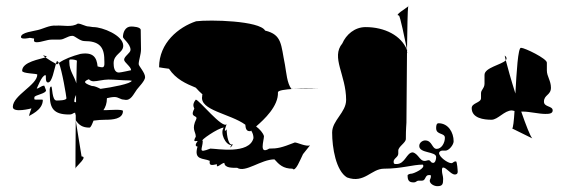

<svg xmlns="http://www.w3.org/2000/svg" viewBox="-20 -719 1941 659"><path d="M24 -352C24 -330 88 -347 88 -347C88 -345 80 -329 80 -320C80 -324 127 -339 127 -376C127 -378 109 -377 104 -377C96 -377 98 -379 98 -385C98 -393 138 -397 138 -409L132 -425C121 -425 114 -415 106 -415C107 -415 123 -461 136 -461C140 -461 133 -436 145 -436C159 -436 166 -481 172 -500C162 -505 146 -515 136 -522C119 -516 56 -507 56 -476C56 -466 108 -467 108 -463C108 -427 24 -392 24 -352ZM52 -592C52 -582 82 -589 82 -589C87 -589 91 -587 96 -587C100 -587 90 -574 106 -574C122 -574 141 -583 157 -583H184C202 -583 211 -596 229 -596C237 -596 254 -578 270 -578C318 -578 338 -560 338 -514C338 -505 341 -488 331 -488C328 -488 322 -489 315 -491C312 -522 300 -541 256 -534C227 -526 202 -517 182 -503C193 -478 208 -387 208 -382C208 -374 181 -374 174 -374C158 -374 160 -422 156 -422C148 -422 151 -400 151 -392C151 -347 165 -326 217 -326C231 -326 230 -332 238 -332C238 -332 238 -328 240 -323V-306C251 -290 263 -281 287 -281C292 -281 297 -295 301 -305C315 -307 329 -308 343 -308C365 -308 402 -310 402 -338C402 -345 352 -341 346 -341H335C342 -351 347 -364 347 -382C356 -384 364 -386 373 -386C387 -386 393 -377 406 -377C429 -371 438 -396 450 -412C456 -420 478 -442 478 -454C478 -470 456 -492 456 -499C456 -512 464 -532 464 -550C464 -571 463 -592 463 -616C463 -627 436 -628 430 -628C410 -628 402 -608 402 -592C402 -586 428 -568 428 -548C428 -537 406 -526 406 -514C406 -505 430 -490 430 -478C430 -478 394 -470 388 -470C372 -470 370 -490 370 -502C370 -534 403 -537 403 -562C403 -598 331 -626 301 -626C295 -626 290 -628 286 -628C272 -628 260 -638 247 -638C226 -624 196 -633 172 -631C150 -633 128 -620 110 -616C96 -612 52 -608 52 -592ZM136 -522C128 -528 124 -531 136 -527C142 -525 141 -524 136 -522ZM172 -500C174 -505 174 -509 176 -509C178 -509 180 -507 182 -503C180 -502 178 -499 176 -498C175 -498 174 -499 172 -500ZM218 -505C218 -510 216 -515 223 -515C231 -515 238 -514 244 -511C243 -502 243 -472 242 -433C235 -458 218 -476 218 -505ZM235 -371C235 -379 238 -387 241 -393V-368C237 -368 235 -369 235 -371ZM239 -142C239 -141 238 -140 238 -140C237 -140 238 -141 239 -142ZM239 -142C245 -151 282 -182 260 -182L240 -305C239 -227 239 -155 239 -142ZM285 -447C289 -443 294 -440 301 -440C315 -440 334 -446 352 -446C376 -446 399 -443 424 -443L432 -442C432 -432 363 -419 325 -414C315 -419 305 -424 295 -424C262 -435 270 -441 285 -447Z M526 -488C526 -488 556 -483 560 -483C584 -447 618 -432 652 -418C659 -410 667 -402 675 -395C674 -394 674 -392 674 -389C664 -340 770 -329 822 -291C823 -279 825 -267 840 -269L842 -271C847 -263 850 -255 850 -245C836 -188 723 -209 702 -209C656 -191 676 -208 676 -236C662 -234 730 -281 748 -281C734 -263 754 -221 774 -221C764 -203 779 -220 779 -224C765 -216 758 -253 758 -275C744 -257 758 -293 758 -293C744 -275 663 -377 652 -377C637 -359 647 -349 647 -346C630 -314 658 -325 654 -311C636 -275 652 -268 652 -250C638 -225 658 -239 658 -234C644 -216 658 -216 658 -216C644 -168 678 -177 700 -167C696 -145 715 -155 725 -155C720 -137 741 -160 750 -160C751 -142 777 -143 794 -143C822 -125 876 -172 922 -172C938 -154 952 -140 984 -140C994 -127 1011 -172 1020 -190L1044 -220C1030 -215 1001 -230 992 -230C946 -212 933 -209 904 -209C868 -187 886 -236 886 -252C882 -264 872 -275 859 -285C887 -309 936 -355 934 -402C934 -409 959 -412 988 -414H980C965 -434 963 -469 958 -497C944 -565 949 -600 890 -614C871 -648 701 -652 653 -646C593 -626 526 -572 526 -488ZM820 -315C820 -315 819 -315 819 -315C819 -315 820 -315 820 -315ZM988 -414C1029 -417 1072 -415 1072 -415C1042 -415 1021 -414 988 -414Z M1120 -264C1120 -212 1133 -133 1171 -110C1231 -88 1254 -140 1298 -140C1358 -140 1397 -154 1431 -154C1443 -142 1399 -123 1393 -123C1387 -123 1379 -120 1379 -117C1379 -101 1383 -93 1399 -93C1411 -93 1407 -99 1419 -99H1429C1441 -99 1439 -118 1451 -118C1458 -118 1459 -119 1459 -114C1459 -106 1455 -103 1455 -99C1455 -88 1470 -80 1481 -80C1499 -80 1501 -87 1501 -105C1501 -115 1497 -123 1497 -132C1497 -134 1496 -144 1501 -144C1512 -144 1528 -120 1541 -120C1547 -120 1551 -123 1551 -129C1551 -133 1549 -165 1545 -165C1535 -165 1536 -159 1529 -159C1517 -159 1487 -180 1487 -194C1487 -196 1491 -202 1497 -202H1509C1521 -202 1537 -222 1537 -234C1537 -264 1519 -296 1485 -296C1477 -296 1477 -284 1477 -279C1477 -255 1507 -264 1507 -246C1507 -228 1495 -208 1479 -208C1462 -208 1464 -237 1439 -237C1431 -237 1419 -230 1419 -218C1419 -192 1477 -200 1477 -180C1477 -172 1474 -160 1467 -160C1455 -160 1460 -173 1445 -168C1421 -160 1419 -190 1397 -196C1375 -196 1371 -156 1341 -156C1334 -156 1331 -156 1331 -164C1331 -176 1347 -179 1347 -192V-202C1347 -216 1373 -229 1373 -242C1373 -280 1375 -291 1375 -298C1375 -301 1376 -435 1377 -547C1358 -597 1300 -626 1235 -626C1197 -626 1168 -600 1155 -570C1115 -522 1168 -462 1168 -376C1168 -333 1120 -306 1120 -264ZM1349 -666C1353 -666 1370 -583 1377 -549C1378 -621 1379 -685 1381 -697C1373 -690 1332 -666 1349 -666ZM1377 -547V-549C1378 -547 1378 -545 1378 -543C1378 -544 1378 -546 1377 -547ZM1378 -543C1379 -537 1381 -536 1381 -536C1380 -538 1379 -541 1378 -543ZM1381 -697C1381 -698 1382 -699 1382 -699C1383 -699 1383 -698 1381 -697Z M1599 -348C1599 -313 1641 -308 1667 -308C1689 -308 1711 -340 1737 -340C1740 -339 1744 -339 1746 -338C1744 -304 1741 -279 1738 -278L1807 -244C1800 -251 1785 -290 1769 -336H1775C1797 -336 1830 -328 1851 -328C1862 -328 1877 -328 1877 -340C1877 -356 1847 -351 1847 -370C1847 -394 1871 -392 1871 -418C1871 -442 1857 -457 1857 -477V-504C1857 -518 1781 -555 1768 -555C1758 -555 1753 -473 1749 -398C1734 -445 1722 -489 1716 -512C1702 -497 1643 -487 1643 -462V-432C1643 -416 1631 -411 1631 -399V-382C1631 -366 1599 -366 1599 -348ZM1713 -528C1720 -522 1720 -517 1716 -512C1713 -523 1712 -529 1713 -528Z"/></svg>

Font: Alpina
Style: Regular
Weight: 400
Version: Version 0.9